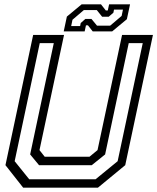

<svg xmlns="http://www.w3.org/2000/svg" viewBox="-20 -860 721 880"><path d="M86 0 5 -103 132 -700H273.5L161 -172L185 -141.5H390L427 -172L539.5 -700H681L554 -103L429 0ZM113.8 -38.5H418.2L519.2 -121.2L634.2 -662.2H570L461.8 -152.2L400.5 -102.8H159L118.2 -152.2L226.5 -662.2H162.2L47.2 -121.2ZM272 -716 286.5 -784 354 -840H443L465 -812H474L480 -840H576L561.5 -772L494 -716H405L383 -744H374L368 -716ZM306.2 -740.5H347.2L350 -754.5L371.2 -773.2H399.2L424.5 -742.5H485L537.5 -787L543.5 -816H502.5L499.8 -802L478.2 -783.2H448.2L423.5 -814H364.5L312.2 -769.5Z"/></svg>

Font: Tourney Thin
Style: Italic
Weight: 100
Italic angle: -12°
Designer: Tyler Finck
Foundry: Etcetera Type Co
Version: Version 1.015